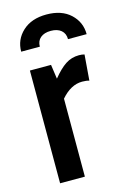

<svg xmlns="http://www.w3.org/2000/svg" viewBox="-111 -762 543 816"><g transform="rotate(-15 161.0 -354.0)"><path d="M49 -496H142L151 -433Q181 -470 207.5 -487.5Q234 -505 267 -505Q280 -505 291 -502L282 -389Q270 -393 251 -393Q201 -393 158 -343V0H49ZM322 -583H240Q240 -608 223.5 -622Q207 -636 178 -636Q149 -636 132.5 -622Q116 -608 116 -583H34Q34 -636 73 -672Q112 -708 178 -708Q245 -708 283.5 -672Q322 -636 322 -583Z"/></g></svg>

Font: Cabin Condensed SemiBold
Style: Regular
Weight: 600
Width: 3
Designer: Pablo Impallari
Foundry: Pablo Impallari. http://www.impallari.com Igino Marini. http://www.ikern.com
Version: Version 2.001